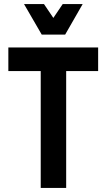

<svg xmlns="http://www.w3.org/2000/svg" viewBox="-20 -923 523 943"><path d="M21 -574V-690H462V-574H305V0H180V-574ZM386 -903 300 -753H185L98 -903H196L242 -835L288 -903Z"/></svg>

Font: Radio Canada Condensed SemiBold
Style: Regular
Weight: 600
Width: 3
Designer: Charles Daoud, Etienne Aubert Bonn, Alexandre Saumier Demers, Jacques Le Bailly
Foundry: Radio-Canada
Version: Version 2.104; ttfautohint (v1.8.4.7-5d5b);gftools[0.9.28.de